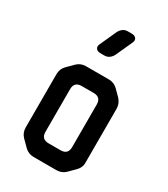

<svg xmlns="http://www.w3.org/2000/svg" viewBox="-182 -811 792 905"><g transform="rotate(30 213.5 -358.5)"><path d="M103 -11Q123 9 152 9H276Q305 9 325 -11L357 -43Q379 -65 377 -93V-383Q377 -411 357 -433L325 -465Q305 -485 276 -485H152Q123 -485 103 -465L70 -432Q50 -412 50 -383V-93Q50 -64 70 -44ZM141 -122V-354Q141 -394 181 -394H246Q286 -394 286 -354V-122Q286 -82 246 -82H181Q141 -82 141 -122ZM180 -572H201Q218 -572 229.5 -581.5Q241 -591 247 -605L287 -693Q293 -707 285.5 -716.5Q278 -726 262 -726H241Q224 -726 212.5 -716.5Q201 -707 195 -693L155 -605Q149 -591 156.5 -581.5Q164 -572 180 -572Z"/></g></svg>

Font: WDXL Lubrifont SC
Style: Regular
Weight: 400
Designer: [WDXL Lubrifont] Copyright 2020-2022 (c) NightFurySL2001, Skr-ZERO; [ZCOOL QingKe HuangYou] Copyright 2018-2022 (c) The 
Version: Version 2.001;hotconv 1.1.1;makeotfexe 2.6.0